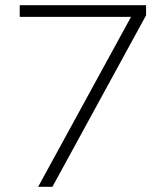

<svg xmlns="http://www.w3.org/2000/svg" viewBox="-20 -720 640 740"><path d="M127 0 485 -655H56V-700H543V-661L182 0Z"/></svg>

Font: Red Hat Mono VF Light
Style: Regular
Weight: 300
Monospace: yes
Designer: Pentagram, MCKL
Foundry: Pentagram, MCKL
Version: Version 1.023